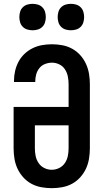

<svg xmlns="http://www.w3.org/2000/svg" viewBox="-20 -974 540 1002"><path d="M250 8Q223 8 195.5 3Q168 -2 144 -15Q120 -28 101.5 -48.5Q83 -69 71.5 -93.5Q60 -118 55.5 -145.5Q51 -173 51 -200V-416H338V-535Q338 -555 334 -575Q330 -595 319 -612Q308 -629 289.5 -638Q271 -647 251 -647Q233 -647 215 -640Q197 -633 185.5 -618.5Q174 -604 169 -586Q164 -568 164 -549V-546H53V-553Q53 -579 59 -604.5Q65 -630 77 -652.5Q89 -675 108 -693Q127 -711 150.5 -722.5Q174 -734 199.5 -738.5Q225 -743 251 -743Q278 -743 305 -738Q332 -733 356 -720Q380 -707 398.5 -686.5Q417 -666 428.5 -641Q440 -616 444.5 -589Q449 -562 449 -535V-200Q449 -173 444.5 -145.5Q440 -118 428.5 -93.5Q417 -69 398.5 -48.5Q380 -28 356 -15Q332 -2 304.5 3Q277 8 250 8ZM250 -88Q270 -88 288.5 -97Q307 -106 318.5 -123Q330 -140 334 -160Q338 -180 338 -200V-320H162V-200Q162 -180 166 -160Q170 -140 181.5 -123Q193 -106 211.5 -97Q230 -88 250 -88ZM350 -816Q336 -816 322.5 -820Q309 -824 299 -834Q289 -844 285 -857.5Q281 -871 281 -885Q281 -899 285 -912.5Q289 -926 299 -936Q309 -946 322.5 -950Q336 -954 350 -954Q364 -954 377.5 -950Q391 -946 401 -936Q411 -926 415 -912.5Q419 -899 419 -885Q419 -871 415 -857.5Q411 -844 401 -834Q391 -824 377.5 -820Q364 -816 350 -816ZM150 -816Q136 -816 122.5 -820Q109 -824 99 -834Q89 -844 85 -857.5Q81 -871 81 -885Q81 -899 85 -912.5Q89 -926 99 -936Q109 -946 122.5 -950Q136 -954 150 -954Q164 -954 177.5 -950Q191 -946 201 -936Q211 -926 215 -912.5Q219 -899 219 -885Q219 -871 215 -857.5Q211 -844 201 -834Q191 -824 177.5 -820Q164 -816 150 -816Z"/></svg>

Font: Iosevka Term
Style: Bold
Weight: 700
Monospace: yes
Designer: Belleve Invis
Foundry: Belleve Invis
Version: Version 30.0.1